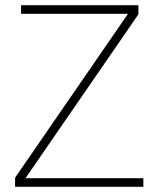

<svg xmlns="http://www.w3.org/2000/svg" viewBox="-20 -718 601 738"><path d="M531 0H38V-35L472 -665H61V-698H512V-663L78 -33H531Z"/></svg>

Font: IBM Plex Sans Thai ExtLt
Style: Regular
Weight: 200
Designer: Mike Abbink, Paul van der Laan, Pieter van Rosmalen, Ben Mitchell, Mark Frömberg
Foundry: Bold Monday
Version: Version 1.2